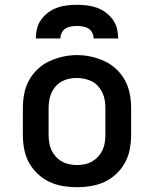

<svg xmlns="http://www.w3.org/2000/svg" viewBox="-20 -770 640 798"><path d="M300 8Q270 8 240.5 3Q211 -2 184.5 -14.5Q158 -27 136 -48Q114 -69 100 -95Q86 -121 80.5 -150.5Q75 -180 75 -210V-320Q75 -350 80.5 -379.5Q86 -409 100 -435Q114 -461 136 -482Q158 -503 185 -515.5Q212 -528 241 -534.5Q270 -541 300 -541Q330 -541 359 -534.5Q388 -528 415 -515.5Q442 -503 464 -482Q486 -461 500 -435Q514 -409 519.5 -379.5Q525 -350 525 -320V-210Q525 -180 519.5 -150.5Q514 -121 500 -95Q486 -69 464 -48Q442 -27 415.5 -14.5Q389 -2 359.5 3Q330 8 300 8ZM300 -84Q316 -84 332.5 -87.5Q349 -91 363 -99Q377 -107 388 -119Q399 -131 406 -146Q413 -161 415.5 -177.5Q418 -194 418 -210V-320Q418 -336 415.5 -352.5Q413 -369 406 -384Q399 -399 388 -411.5Q377 -424 362.5 -431.5Q348 -439 331.5 -442.5Q315 -446 298 -446Q282 -446 266 -442.5Q250 -439 236 -431Q222 -423 211 -410.5Q200 -398 193.5 -383Q187 -368 184.5 -352Q182 -336 182 -320V-210Q182 -194 184.5 -177.5Q187 -161 194 -146Q201 -131 212 -119Q223 -107 237 -99Q251 -91 267.5 -87.5Q284 -84 300 -84ZM129 -610Q129 -631 134 -651.5Q139 -672 151.5 -689Q164 -706 181 -718.5Q198 -731 217.5 -738Q237 -745 258 -747.5Q279 -750 300 -750Q321 -750 342 -747.5Q363 -745 382.5 -738Q402 -731 419 -718.5Q436 -706 448.5 -689Q461 -672 466 -651.5Q471 -631 471 -610H369Q369 -622 363.5 -633.5Q358 -645 347.5 -651.5Q337 -658 324.5 -660Q312 -662 300 -662Q288 -662 275.5 -660Q263 -658 252.5 -651.5Q242 -645 236.5 -633.5Q231 -622 231 -610Z"/></svg>

Font: Iosevka Curly SmBdEx
Style: Regular
Weight: 600
Width: 7
Monospace: yes
Designer: Belleve Invis
Foundry: Belleve Invis
Version: Version 11.1.0; ttfautohint (v1.8.3)